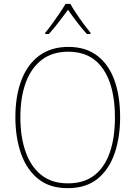

<svg xmlns="http://www.w3.org/2000/svg" viewBox="-20 -969 705 999"><path d="M605 -358Q605 -255 576.5 -171.5Q548 -88 488 -39Q428 10 332 10Q237 10 177 -39.5Q117 -89 88.5 -172.5Q60 -256 60 -359Q60 -471 92 -553.5Q124 -636 185.5 -680.5Q247 -725 336 -725Q425 -725 485 -680Q545 -635 575 -552.5Q605 -470 605 -358ZM86 -359Q86 -256 113.5 -178.5Q141 -101 195.5 -58Q250 -15 333 -15Q417 -15 471 -57Q525 -99 551.5 -176Q578 -253 578 -358Q578 -521 516 -610.5Q454 -700 336 -700Q252 -700 196.5 -657Q141 -614 113.5 -537.5Q86 -461 86 -359ZM346 -949Q358 -927 377.5 -898Q397 -869 417 -842Q437 -815 451 -798V-792H432Q407 -819 380.5 -854Q354 -889 334 -918Q313 -890 286 -854.5Q259 -819 234 -792H215V-798Q231 -817 251 -844.5Q271 -872 290 -900Q309 -928 321 -949Z"/></svg>

Font: Noto Sans Gurmukhi UI SemiCondensed Thin
Style: Regular
Weight: 100
Width: 4
Designer: Jelle Bosma - Monotype Design Team
Foundry: Monotype Imaging Inc.
Version: Version 2.004; ttfautohint (v1.8.4.7-5d5b)